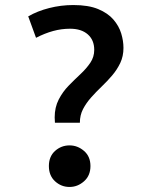

<svg xmlns="http://www.w3.org/2000/svg" viewBox="-20 -729 600 762"><path d="M198 -242Q198 -248 197.5 -253Q197 -258 197 -263Q197 -303 213 -334Q229 -365 252.5 -389Q276 -413 299.5 -435Q323 -457 338.5 -480Q354 -503 354 -531Q354 -570 328.5 -592.5Q303 -615 258 -615Q224 -615 191 -606Q158 -597 123 -579L92 -664Q128 -685 175 -697Q222 -709 271 -709Q331 -709 369.5 -693Q408 -677 430 -651.5Q452 -626 461 -596.5Q470 -567 470 -539Q470 -506 457.5 -479.5Q445 -453 425.5 -430Q406 -407 383.5 -385.5Q361 -364 341.5 -342Q322 -320 309.5 -296Q297 -272 297 -242ZM256 13Q223 13 198.5 -9.5Q174 -32 174 -70Q174 -108 198.5 -130Q223 -152 256 -152Q288 -152 313.5 -130Q339 -108 339 -70Q339 -32 313.5 -9.5Q288 13 256 13Z"/></svg>

Font: Ubuntu Sans Mono Medium
Style: Regular
Weight: 500
Monospace: yes
Designer: Dalton Maag Ltd
Foundry: Dalton Maag Ltd
Version: Version 1.006